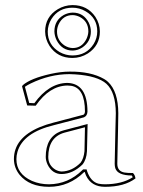

<svg xmlns="http://www.w3.org/2000/svg" viewBox="-20 -718 556 748"><path d="M437 -80.1Q437 -50.8 464.8 -45.9Q476.6 -43.9 498 -43.9Q505.9 -36.6 507.8 -22.9Q464.4 9.8 389.2 9.8Q335.4 9.8 314.9 -34.7Q312 -41.5 310.1 -47.9H308.1Q249.5 9.8 170.9 9.8Q94.7 9.8 56.2 -37.1Q34.7 -64 34.2 -98.1Q34.2 -180.2 134.8 -222.7Q159.7 -232.9 188 -240.2L305.2 -271Q310.5 -274.4 311 -283.2Q311 -375.5 256.8 -383.8Q249.5 -384.8 242.2 -384.8Q172.9 -383.8 119.1 -306.2L85.9 -307.1L65.9 -381.8L68.8 -386.2Q99.1 -412.6 177.7 -430.2Q217.8 -439 251 -439Q334 -439.9 385.7 -410.2Q395 -404.8 400.9 -398.9Q440.4 -361.8 440.9 -276.9Q440.9 -272.5 439.9 -215.8Q437 -98.6 437 -80.1ZM311 -222.2 231 -201.2Q168.5 -183.6 168 -106.9Q168 -74.2 195.8 -57.1Q208 -50.3 220.2 -49.8Q260.7 -50.8 293.9 -84Q306.2 -100.1 309.1 -128.9ZM155.8 -595.2Q155.8 -652.3 205.1 -682.1Q231.4 -697.8 262.2 -698.2Q320.3 -698.2 351.6 -652.3Q368.7 -626 369.1 -595.2Q369.1 -540.5 322.3 -509.8Q294.4 -492.2 262.2 -492.2Q204.1 -492.2 172.9 -539.1Q156.2 -565.4 155.8 -595.2ZM263.2 -659.2Q225.6 -659.2 208.5 -623.5Q202.1 -609.4 202.1 -595.2Q202.1 -560.5 231.9 -540.5Q247.1 -531.2 263.2 -530.8Q299.3 -530.8 316.9 -566.4Q323.7 -581.1 324.2 -595.2Q324.2 -634.3 291 -651.9Q277.3 -658.7 263.2 -659.2ZM426.8 -80.1Q426.8 -98.1 429.7 -217.8Q431.2 -272.5 431.2 -276.9Q430.7 -358.4 394.5 -391.6Q359.9 -422.4 273.9 -428.2Q261.2 -429.2 251 -429.2Q174.8 -429.2 100.1 -393.1Q85 -385.7 77.1 -379.9L93.8 -316.9L113.8 -315.9Q170.4 -394 242.2 -395Q320.3 -393.1 320.8 -283.2Q319.8 -266.6 308.1 -261.7V-261.2L190.4 -230.5Q69.3 -201.2 47.9 -126Q43.9 -111.8 43.9 -98.1Q43.9 -40.5 104.5 -13.2Q135.3 0 170.9 0Q246.1 -1 300.8 -55.2L303.7 -58.1H317.4L319.3 -51.3Q333.5 -9.8 363.8 -2.4Q375 0 389.2 0Q455.6 -0.5 497.1 -27.3Q495.6 -31.2 493.7 -34.2Q438.5 -34.7 429.2 -62.5Q426.8 -70.8 426.8 -80.1ZM321.3 -234.9 318.8 -128.9Q316.9 -96.2 301.3 -77.1Q263.7 -40.5 220.2 -40Q183.1 -40 165 -77.6Q158.2 -92.8 158.2 -106.9Q158.2 -183.1 216.3 -206.5Q222.7 -209 228.5 -210.4ZM166 -595.2Q166 -542.5 212.4 -515.1Q235.8 -502 262.2 -502Q316.4 -502 344.7 -546.4Q358.9 -569.3 358.9 -595.2Q358.9 -647.9 313 -674.3Q289.6 -688 262.2 -688Q208 -688 180.2 -643.6Q166.5 -621.1 166 -595.2ZM263.2 -668.9Q305.7 -668.9 325.7 -629.9Q334 -612.8 334 -595.2Q334 -555.7 300.3 -532.7Q282.7 -521.5 263.2 -521Q221.7 -521 200.7 -561Q192.4 -578.1 191.9 -595.2Q191.9 -638.7 228.5 -659.7Q245.1 -668.5 263.2 -668.9Z"/></svg>

Font: Linux Biolinum Outline O
Style: Bold
Weight: 700
Designer: Philipp H. Poll
Foundry: Philipp H. Poll
Version: Version 0.9.2